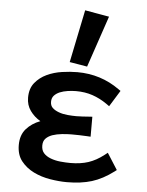

<svg xmlns="http://www.w3.org/2000/svg" viewBox="-56 -843 687 900"><g transform="rotate(5 287.5 -393.0)"><path d="M144 -262Q115 -279 96 -305.5Q77 -332 77 -367Q77 -410 99 -437Q121 -464 154 -479.5Q187 -495 225.5 -500.5Q264 -506 297 -506Q408 -506 496 -443L506 -436L459 -360L445 -370Q412 -393 376.5 -405Q341 -417 299 -417Q280 -417 259.5 -414Q239 -411 222 -404Q206 -397 196 -386Q186 -375 186 -357Q186 -339 197 -328.5Q208 -318 227 -311Q246 -304 268.5 -302Q291 -300 310 -300Q325 -300 339.5 -301Q354 -302 369 -303L385 -304V-210L369 -211Q350 -212 332 -212.5Q314 -213 295 -213Q274 -213 250 -210.5Q226 -208 205 -201Q186 -194 174.5 -182Q163 -170 163 -149Q163 -127 175 -113.5Q187 -100 208 -92Q229 -84 254 -81.5Q279 -79 301 -79Q349 -79 385.5 -91Q422 -103 458 -131L472 -142L521 -65L512 -58Q460 -19 409.5 -3.5Q359 12 292 12Q256 12 213.5 5Q171 -2 135.5 -19.5Q100 -37 76.5 -66.5Q53 -96 53 -142Q53 -189 78.5 -218Q104 -247 144 -262ZM308 -798 422 -778 340 -536 257 -550Z"/></g></svg>

Font: Codetta
Style: Bold
Weight: 700
Designer: Ulrich Proeller
Foundry: PROSA GmbH
Version: Version 2.00;September 29, 2018;FontCreator 11.5.0.2427 64-b